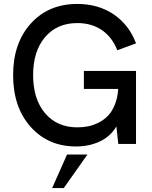

<svg xmlns="http://www.w3.org/2000/svg" viewBox="-20 -730 772 974"><path d="M366 13Q224 13 135.2 -86.8Q46.5 -186.5 46.5 -349Q46.5 -511 136.2 -610.5Q226 -710 372 -710Q478.5 -710 556.8 -657Q635 -604 670 -510L575 -475Q549.5 -541 497.2 -577Q445 -613 372 -613Q269.5 -613 208.8 -541.8Q148 -470.5 148 -349Q148 -227 208.8 -155.5Q269.5 -84 372 -84Q401 -84 427.2 -89.2Q453.5 -94.5 480.8 -108.2Q508 -122 528.2 -143.2Q548.5 -164.5 562.8 -199.5Q577 -234.5 579.5 -279H405.5V-370H670V0H580L570.5 -88.5Q540.5 -38 486.5 -12.5Q432.5 13 366 13ZM244.5 224 320 54H423.5L303.5 224Z"/></svg>

Font: HK Grotesk Medium
Style: Regular
Weight: 500
Designer: Alfredo Marco Pradil
Foundry: Hanken Design Co.
Version: Version 3.001;FEAKit 1.0